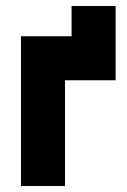

<svg xmlns="http://www.w3.org/2000/svg" viewBox="-20 -621 425 641"><path d="M219 -601V-500H50V0H197V-353H366V-601Z"/></svg>

Font: Unageo
Style: ExtraBold
Weight: 800
Designer: Richard Sepsi
Foundry: Richard Sepsi
Version: Version 2.000